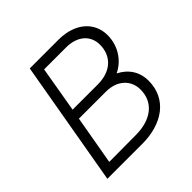

<svg xmlns="http://www.w3.org/2000/svg" viewBox="-181 -856 1011 1011"><g transform="rotate(-45 325.0 -350.0)"><path d="M59 0H319C467 0 578 -75 578 -212C578 -277 545 -328 486 -358C555 -391 595 -460 595 -534C595 -628 522 -699 397 -700H181ZM327 -57 129 -56 177 -330H377C465 -330 515 -277 515 -209C515 -111 439 -57 327 -57ZM187 -387 231 -643H393C483 -643 531 -593 531 -527C531 -443 473 -387 375 -387Z"/></g></svg>

Font: Fixel Display 20240404 Light
Style: Italic
Weight: 300
Italic angle: -10°
Designer: AlfaBravo + MacPaw
Foundry: Kyrylo Tkachov, Marchela Mozhyna, Serhii Makarenko, Maria Weinstein, Zakhar Kryvoshyya
Version: Version 1.211;Glyphs 3.2 (3225)